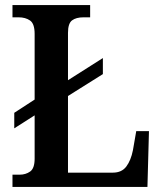

<svg xmlns="http://www.w3.org/2000/svg" viewBox="-20 -734 639 754"><path d="M29 0V-48H57Q81 -48 98.5 -60.5Q116 -73 116 -111V-281L36 -230V-291L116 -343V-601Q116 -641 98 -653.5Q80 -666 53 -666H29V-714H334V-666H308Q279 -666 263 -654Q247 -642 247 -605V-419L384 -506V-443L247 -357V-56H423Q458 -56 476 -80Q494 -104 502 -144L515 -219H565L559 0Z"/></svg>

Font: Noto Serif Ethiopic SemiCondensed SemiBold
Style: Regular
Weight: 600
Width: 4
Designer: Monotype Design Team
Foundry: Monotype Imaging Inc.
Version: Version 2.102; ttfautohint (v1.8.4.7-5d5b)